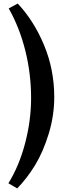

<svg xmlns="http://www.w3.org/2000/svg" viewBox="-20 -844 384 1073"><path d="M76.2 209 26.9 180.2Q86.9 84 120.4 -43.7Q153.8 -171.4 153.8 -295.9Q153.8 -431.2 121.6 -560.5Q89.4 -689.9 28.8 -796.9L79.1 -824.2Q169.4 -728 226.3 -591.6Q283.2 -455.1 283.2 -300.8Q283.2 -197.8 252.2 -96.4Q221.2 4.9 176.3 78.6Q131.3 152.3 76.2 209Z"/></svg>

Font: Literata Book SemiBold
Style: Regular
Weight: 600
Designer: Latin by Veronika Burian and Jose Scaglione. Greek by Irene Vlachou. Cyrillic by Vera Evstafieva
Foundry: TypeTogether
Version: Version 2.003;PS 002.003;hotconv 1.0.88;makeotf.lib2.5.64775